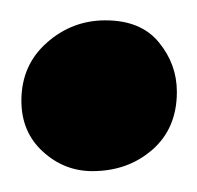

<svg xmlns="http://www.w3.org/2000/svg" viewBox="-28 -486 189 184"><path d="M60.5 -322Q33.5 -322 13 -340.8Q-7.5 -359.5 -7.5 -389.5Q-7.5 -423.5 16.8 -445Q41 -466.5 73 -466.5Q107 -466.5 124.2 -445.5Q141.5 -424.5 141.5 -398Q141.5 -363 118 -342.5Q94.5 -322 60.5 -322Z"/></svg>

Font: Merriweather 28pt SemiBold
Style: Regular
Weight: 600
Version: Version 2.100